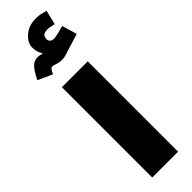

<svg xmlns="http://www.w3.org/2000/svg" viewBox="-337 -966 959 959"><g transform="rotate(-45 142.5 -486.5)"><path d="M53.2 -638.2V0H235.8V-638.2ZM250.5 -886.2 269 -961.9 244.1 -968.3C228 -972.7 215.3 -973.1 201.7 -973.1C169.9 -973.1 143.6 -963.9 121.6 -945.3C99.6 -926.8 88.4 -905.3 88.4 -880.9C88.4 -860.4 93.8 -842.3 104 -827.1L101.6 -824.2C93.3 -828.1 83.5 -830.1 71.8 -830.1C56.6 -830.1 43 -824.2 31.7 -813C20 -801.3 6.3 -780.3 -8.8 -749.5L67.4 -714.8C78.6 -739.7 83.5 -745.1 91.8 -745.1C96.7 -745.1 103 -743.7 110.8 -741.2C127.9 -735.4 139.6 -733.9 151.4 -733.9C160.2 -733.9 169.4 -735.4 179.2 -738.3L293.9 -773.9L270 -853.5L238.3 -844.7C218.8 -839.4 205.6 -836.9 199.2 -836.9C178.7 -836.9 168.5 -845.7 168.5 -863.8C168.5 -883.8 181.2 -893.6 207 -893.6C211.9 -893.6 217.8 -893.1 224.1 -891.6Z"/></g></svg>

Font: Estedad Black
Style: Regular
Weight: 900
Designer: Amin Abedi
Version: Version 7.3